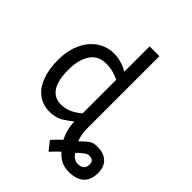

<svg xmlns="http://www.w3.org/2000/svg" viewBox="-260 -912 1271 1271"><g transform="rotate(45 375.5 -277.0)"><path d="M600.1 206.5Q525.9 206.5 475.1 145Q428.7 190.4 414.6 206.5L365.7 144.5Q391.1 115.2 428.2 81.1Q394.5 13.7 394.5 -56.2Q372.1 -37.6 320.8 -4.4Q279.8 15.1 231.4 15.1Q169.9 15.1 124 -18.3Q78.1 -51.8 53.5 -115.7Q28.8 -179.7 28.8 -268.6Q28.8 -338.4 47.9 -393.3Q66.9 -448.2 98.9 -484.9Q130.9 -521.5 170.9 -540.5Q213.4 -560.5 259.3 -560.5Q329.6 -560.5 394.5 -523.4V-759.8H486.3V-78.6Q486.3 -33.2 503.9 19Q509.3 13.7 518.1 5.9Q545.4 -19.5 557.9 -29.1Q570.3 -38.6 584 -42.5Q597.7 -46.4 621.1 -46.4Q679.7 -46.4 713.1 -15.4Q746.6 15.6 746.6 72.8Q746.6 206.5 600.1 206.5ZM394.5 -447.3Q333.5 -476.6 274.4 -476.6Q197.3 -476.6 160.4 -419.9Q123.5 -363.3 123.5 -270.5Q123.5 -72.3 252.9 -72.3Q324.7 -72.3 394.5 -132.8ZM622.6 33.2Q597.2 33.2 544.4 87.4Q572.3 127 608.4 127Q667 127 667 72.8Q667 33.2 622.6 33.2Z"/></g></svg>

Font: SG Kara Bold
Style: Regular
Weight: 400
Designer: Damoon Khanjanzadeh
Version: Version 1.000